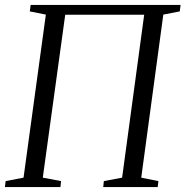

<svg xmlns="http://www.w3.org/2000/svg" viewBox="-23 -763 756 783"><path d="M-3 0 0 -24.5 73 -38.5 164 -703.5 98.5 -716.5 102 -743H713.5L710 -716.5L643 -703.5L553 -38.5L623 -24.5L620 0H398L400.5 -24.5L475 -38.5L565 -703H243L151.5 -38.5L226 -24.5L223.5 0Z"/></svg>

Font: Merriweather 96pt Light
Style: Italic
Weight: 300
Italic angle: -7.8°
Version: Version 2.101